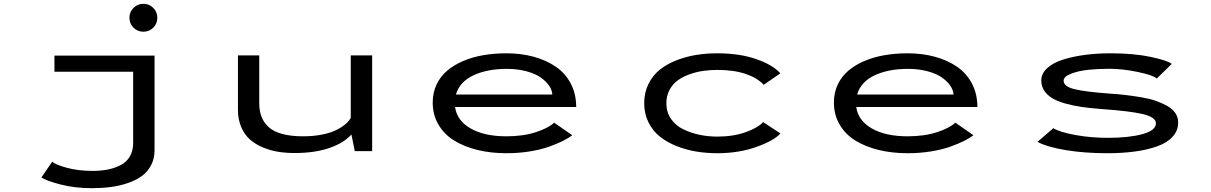

<svg xmlns="http://www.w3.org/2000/svg" viewBox="-20 -791 6340 1005"><path d="M782.2 -646.2Q761 -625 730.5 -625Q700 -625 678.8 -646.2Q657.5 -667.5 657.5 -698Q657.5 -728.5 678.8 -749.8Q700 -771 730.5 -771Q761 -771 782.2 -749.8Q803.5 -728.5 803.5 -698Q803.5 -667.5 782.2 -646.2ZM789 -500V-4.5Q789 39.5 770.8 74Q752.5 108.5 721.8 130.8Q691 153 648.2 167.5Q605.5 182 559.2 188Q513 194 460.5 194Q370.5 194 294.5 174Q218.5 154 197 137.5L253.5 55Q269 70.5 328.8 87Q388.5 103.5 464.5 103.5Q510.5 103.5 547.5 95.8Q584.5 88 614.5 71.5Q644.5 55 660.8 26Q677 -3 677 -43V-415.5H265V-500Z M1522 10Q1475.5 10 1434.5 3.2Q1393.5 -3.5 1354.5 -20Q1315.5 -36.5 1287.5 -61.5Q1259.5 -86.5 1242.5 -126.2Q1225.5 -166 1225.5 -216V-501H1337V-251Q1337 -211 1348.8 -180.2Q1360.5 -149.5 1386.2 -125.8Q1412 -102 1457.5 -89.8Q1503 -77.5 1566.5 -77.5Q1621.5 -77.5 1667.8 -87Q1714 -96.5 1743.2 -111.8Q1772.5 -127 1790.2 -142.8Q1808 -158.5 1816 -174V-501H1928V0H1837L1819.5 -87Q1779 -42 1703 -16Q1627 10 1522 10Z M2975.5 -83Q2954.5 -67.5 2926 -53.2Q2897.5 -39 2854.8 -23.5Q2812 -8 2753.5 1.5Q2695 11 2630.5 11Q2549 11 2479.5 -6Q2410 -23 2357.5 -55.2Q2305 -87.5 2275 -138.8Q2245 -190 2245 -254.5Q2245 -306 2265.2 -348.8Q2285.5 -391.5 2320.8 -421.2Q2356 -451 2404.8 -471.8Q2453.5 -492.5 2510.2 -502.2Q2567 -512 2630 -512Q2707 -512 2772.8 -494.2Q2838.5 -476.5 2888.8 -442.2Q2939 -408 2967.5 -353.8Q2996 -299.5 2996 -231H2362Q2371.5 -160 2443.2 -118.8Q2515 -77.5 2630.5 -77.5Q2719.5 -77.5 2786 -99.5Q2852.5 -121.5 2880.5 -149ZM2632.5 -430.5Q2530 -430.5 2457.8 -396.5Q2385.5 -362.5 2366.5 -296H2871Q2870 -319 2854.5 -342Q2839 -365 2810.5 -385.2Q2782 -405.5 2735.2 -418Q2688.5 -430.5 2632.5 -430.5Z M4065 -92.5Q4032.5 -55.5 3940 -22.2Q3847.5 11 3734 11Q3677.5 11 3624.5 2.2Q3571.5 -6.5 3521.2 -26.5Q3471 -46.5 3434 -76Q3397 -105.5 3374.5 -150.5Q3352 -195.5 3352 -251Q3352 -307 3374.5 -352Q3397 -397 3434 -426.5Q3471 -456 3521.2 -475.5Q3571.5 -495 3624.5 -503.5Q3677.5 -512 3734 -512Q3851.5 -512 3939 -481.5Q4026.5 -451 4064.5 -407L3977.5 -347Q3945 -383 3883.2 -404Q3821.5 -425 3735 -425Q3697 -425 3661.2 -420Q3625.5 -415 3589.8 -402.2Q3554 -389.5 3527.5 -370.2Q3501 -351 3484.5 -320.2Q3468 -289.5 3468 -251Q3468 -204 3492.5 -168.5Q3517 -133 3557.5 -113.8Q3598 -94.5 3642.5 -85.2Q3687 -76 3735 -76Q3818 -76 3882.8 -99Q3947.5 -122 3974.5 -152Z M5075.5 -83Q5054.5 -67.5 5026 -53.2Q4997.5 -39 4954.8 -23.5Q4912 -8 4853.5 1.5Q4795 11 4730.5 11Q4649 11 4579.5 -6Q4510 -23 4457.5 -55.2Q4405 -87.5 4375 -138.8Q4345 -190 4345 -254.5Q4345 -306 4365.2 -348.8Q4385.5 -391.5 4420.8 -421.2Q4456 -451 4504.8 -471.8Q4553.5 -492.5 4610.2 -502.2Q4667 -512 4730 -512Q4807 -512 4872.8 -494.2Q4938.5 -476.5 4988.8 -442.2Q5039 -408 5067.5 -353.8Q5096 -299.5 5096 -231H4462Q4471.5 -160 4543.2 -118.8Q4615 -77.5 4730.5 -77.5Q4819.5 -77.5 4886 -99.5Q4952.5 -121.5 4980.5 -149ZM4732.5 -430.5Q4630 -430.5 4557.8 -396.5Q4485.5 -362.5 4466.5 -296H4971Q4970 -319 4954.5 -342Q4939 -365 4910.5 -385.2Q4882 -405.5 4835.2 -418Q4788.5 -430.5 4732.5 -430.5Z M5775.5 11Q5656.5 11 5558.5 -5.2Q5460.5 -21.5 5410.5 -48.5L5493.5 -120Q5528 -99 5609.2 -84.2Q5690.5 -69.5 5779 -69.5Q5888.5 -69.5 5959.5 -88.8Q6030.5 -108 6030.5 -145.5Q6030.5 -177.5 5962 -193.8Q5893.5 -210 5748 -220Q5687 -224.5 5640 -231.5Q5593 -238.5 5552.5 -250.2Q5512 -262 5486 -278.2Q5460 -294.5 5445.2 -317.5Q5430.5 -340.5 5430.5 -370Q5430.5 -406 5461.2 -434.2Q5492 -462.5 5544.2 -479Q5596.5 -495.5 5659.5 -503.8Q5722.5 -512 5792.5 -512Q5915 -512 6003.2 -493.2Q6091.5 -474.5 6113.5 -456.5L6035 -380Q6016 -397.5 5936 -414.2Q5856 -431 5787 -431Q5729 -431 5678 -425.8Q5627 -420.5 5587.2 -405.5Q5547.5 -390.5 5547.5 -368.5Q5547.5 -338.5 5603.2 -324.5Q5659 -310.5 5789.5 -301Q5835.5 -298 5873 -293.5Q5910.5 -289 5954 -281.8Q5997.5 -274.5 6029.8 -263.2Q6062 -252 6089.8 -236.5Q6117.5 -221 6132.2 -199Q6147 -177 6147 -150Q6147 -107.5 6118 -75.5Q6089 -43.5 6037 -25Q5985 -6.5 5919.8 2.2Q5854.5 11 5775.5 11Z"/></svg>

Font: League Mono Extended
Style: Regular
Weight: 400
Width: 9
Designer: Tyler Finck
Foundry: The League of Moveable Type / Tyler Finck
Version: Version 2.210